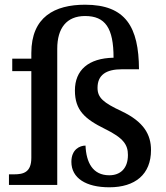

<svg xmlns="http://www.w3.org/2000/svg" viewBox="-20 -785 703 815"><path d="M444 10C554 10 621 -45 621 -148C621 -213 591 -268 496 -313C419 -349 394 -370 394 -412C394 -466 429 -491 498 -491H570C569 -670 514 -765 341 -765C212 -765 113 -713 113 -560V-536H32V-483H113V-115C113 -54 80 -45 40 -45H18V0H223V-578C223 -666 263 -717 341 -717C427 -717 462 -666 462 -540C355 -538 298 -487 298 -401C298 -317 340 -280 425 -238C505 -199 523 -170 523 -127C523 -69 490 -41 444 -41C373 -41 346 -96 343 -167C319 -167 283 -151 283 -98C283 -29 345 10 444 10Z"/></svg>

Font: Noto Serif Malayalam Medium
Style: Regular
Weight: 500
Designer: Indian type Foundry, Jelle Bosma, Monotype Design Team
Foundry: Monotype Imaging Inc.
Version: Version 2.104